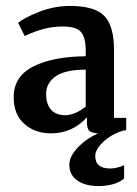

<svg xmlns="http://www.w3.org/2000/svg" viewBox="-20 -440 459 645"><path d="M26 -114Q26 -183 91.5 -216.5Q157 -250 268 -251V-269Q268 -314 252 -332.5Q236 -351 190 -351Q129 -351 63 -319L41 -363Q60 -380 111 -400Q162 -420 215 -420Q298 -420 330.5 -386.5Q363 -353 363 -272V-44H404V-3Q398 -1 393 -1Q354 11 327 36.5Q300 62 300 84Q300 126 350 126Q372 126 397 115V160Q366 185 310 185Q267 185 240 166.5Q213 148 213 113Q213 86 240.5 56.5Q268 27 309 8Q288 7 280 -0.5Q272 -8 272 -31V-46Q223 8 151 8Q98 8 62 -23.5Q26 -55 26 -114ZM198 -53Q232 -53 268 -82V-206Q199 -206 167 -183.5Q135 -161 135 -125Q135 -89 152 -71Q169 -53 198 -53Z"/></svg>

Font: Aikya SemiBold
Style: Regular
Weight: 600
Designer: Neelakash Kshetrimayum (Latin subset based on Merriweather by Eben Sorkin)
Foundry: Brand New Type
Version: Version 1.00 b005